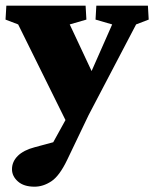

<svg xmlns="http://www.w3.org/2000/svg" viewBox="-26 -456 561 698"><path d="M223.6 3.9 40 -367.2 -5.9 -384.8 -2.9 -435.5H285.2L288.1 -384.8L227.5 -367.2L322.3 -165ZM511.7 -435.5 514.6 -384.8 468.8 -367.2 295.9 -37.1 218.8 124Q190.4 183.6 160.6 203.1Q130.9 222.7 99.6 222.7Q60.5 222.7 39.1 203.6Q17.6 184.6 17.6 159.2Q17.6 131.8 38.6 110.8Q59.6 89.8 100.6 79.1L231.4 43.9L153.3 86.9L278.3 -139.6L293 -166L381.8 -367.2L321.3 -384.8L324.2 -435.5Z"/></svg>

Font: Crimson Pro Black
Style: Regular
Weight: 900
Designer: Jacques Le Bailly
Foundry: Baron von Fonthausen
Version: Version 1.003